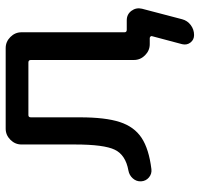

<svg xmlns="http://www.w3.org/2000/svg" viewBox="-34 -526 720 693"><g transform="rotate(-90 326.5 -180.0)"><path d="M62 6Q45 8 32 -3Q19 -14 18 -31Q17 -48 28.5 -61Q40 -74 57 -77Q113 -87 132 -126Q151 -165 151 -270V-463Q151 -486 168 -503Q185 -520 208 -520H499Q522 -520 539 -503Q556 -486 556 -463V-91Q556 -83 565 -83H599Q621 -83 633.5 -66Q646 -49 641 -28L603 117Q598 136 582 148Q566 160 546 160Q529 160 519 147Q509 134 513 117L542 8Q543 5 540.5 2.5Q538 0 535 0H513Q490 0 473 -17Q456 -34 456 -57V-429Q456 -438 447 -438H257Q249 -438 249 -429V-252Q249 -160 232 -108Q215 -56 175 -29.5Q135 -3 62 6Z"/></g></svg>

Font: Rounded Mplus 1c Medium
Style: Regular
Weight: 500
Version: Version 1.059.20150529